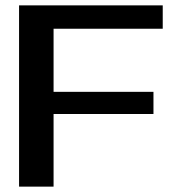

<svg xmlns="http://www.w3.org/2000/svg" viewBox="-20 -695 673 715"><path d="M51 0V-675H586V-588H179.5V-353H551.5V-270.5H179.5V0Z"/></svg>

Font: Anybody ExtraExpanded Medium
Style: Regular
Weight: 500
Width: 8
Designer: Tyler Finck
Foundry: Etcetera Type Company
Version: Version 1.010; ttfautohint (v1.8.3) -l 8 -r 50 -G 200 -x 14 